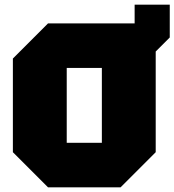

<svg xmlns="http://www.w3.org/2000/svg" viewBox="-20 -800 745 820"><path d="M35 -150V-550L185 -700H555V-780H705V-640L645 -580V-150L495 0H185ZM265 -510V-190H415V-510Z"/></svg>

Font: Tektur Black
Style: Regular
Weight: 900
Designer: Adam Jagosz
Foundry: Adam Jagosz
Version: Version 1.005;gftools[0.9.30]